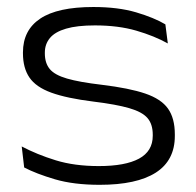

<svg xmlns="http://www.w3.org/2000/svg" viewBox="-20 -515 560 548"><path d="M264.5 12.5Q190.5 12.5 137 -3.2Q83.5 -19 49 -37L42 -97Q85.5 -74 139 -57.5Q192.5 -41 262 -41Q337.5 -41 376.8 -62.2Q416 -83.5 416 -127.5V-130.5Q416 -160.5 401 -178Q386 -195.5 349.2 -206.2Q312.5 -217 247 -225Q170.5 -234.5 126.5 -250.5Q82.5 -266.5 64 -293.8Q45.5 -321 45.5 -363V-365.5Q45.5 -429 95 -462Q144.5 -495 246.5 -495Q317 -495 368.5 -479.8Q420 -464.5 452 -445.5L459 -391Q420.5 -412.5 369 -427.5Q317.5 -442.5 251 -442.5Q200 -442.5 168.5 -433.2Q137 -424 122.5 -406.5Q108 -389 108 -365V-362.5Q108 -335 122 -318Q136 -301 171.2 -290.8Q206.5 -280.5 270.5 -273Q349 -263.5 394.5 -248Q440 -232.5 459.5 -205Q479 -177.5 479 -131.5V-127Q479 -57 424.5 -22.2Q370 12.5 264.5 12.5Z"/></svg>

Font: Anek Gujarati SemiExpanded Light
Style: Regular
Weight: 300
Width: 6
Designer: Mrunmayee Ghaisas (Gujarati), Yesha Goshar (Latin)
Foundry: Ek Type
Version: Version 1.003